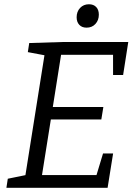

<svg xmlns="http://www.w3.org/2000/svg" viewBox="-20 -899 646 919"><path d="M473.2 -164.5H521.4L495 0H10.6L17.3 -43.5L113.9 -63.2L99.9 -49.5L194.8 -647.2L205.2 -632.2L113.2 -649.5L119.9 -693L281.5 -698H594L569.3 -539.9H521.2L521.1 -650.2L535.5 -636.8H257.8L274.5 -650.2L230.2 -370.8L219.9 -386.8H474.7L465 -327.2H209.5L226.2 -344.9L178.6 -45.8L168.2 -61.2H457.6L437.5 -46.5ZM394.3 -766.6Q372.2 -766.6 359.5 -780.2Q346.8 -793.7 346.8 -816.4Q346.8 -843.5 363.4 -861.1Q379.9 -878.6 405.7 -878.6Q427.7 -878.6 440.4 -865.4Q453.1 -852.2 453.1 -828.8Q453.1 -802.1 436.7 -784.3Q420.4 -766.6 394.3 -766.6Z"/></svg>

Font: Bitter Thin
Style: Italic
Weight: 100
Italic angle: -9°
Designer: Sol Matas, and Bitter project Authors
Foundry: Sol Matas
Version: Version 2.002